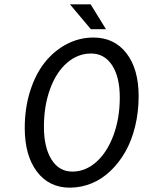

<svg xmlns="http://www.w3.org/2000/svg" viewBox="-20 -843 652 875"><path d="M394 -710 298.8 -823.2H393.1L462.9 -710ZM297.9 12.2Q203.6 12.2 148.2 -61Q92.8 -134.3 92.8 -259.8Q92.8 -350.6 117.4 -428.2Q142.1 -505.9 184.3 -558.8Q226.6 -611.8 283.9 -641.8Q341.3 -671.9 405.8 -671.9Q501 -671.9 556.4 -600.1Q611.8 -528.3 611.8 -404.8Q611.8 -332.5 595.9 -267.3Q580.1 -202.1 551.3 -151.6Q522.5 -101.1 483.6 -64Q444.8 -26.9 397.2 -7.3Q349.6 12.2 297.9 12.2ZM310.1 -61Q369.6 -61 419.2 -105.2Q468.8 -149.4 497.3 -227.1Q525.9 -304.7 525.9 -398.9Q525.9 -491.7 491 -545.4Q456.1 -599.1 395 -599.1Q334.5 -599.1 285.4 -556.6Q236.3 -514.2 208.3 -437.5Q180.2 -360.8 180.2 -265.1Q180.2 -171.4 214.6 -116.2Q249 -61 310.1 -61Z"/></svg>

Font: Office Code Pro D Italic
Style: Regular
Weight: 400
Italic angle: -9°
Designer: Nathan Rutzky & Paul D. Hunt
Foundry: Adobe Systems Incorporated
Version: Version 1.004;PS 001.004;hotconv 1.0.70;makeotf.lib2.5.58329